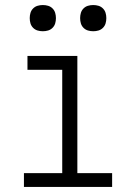

<svg xmlns="http://www.w3.org/2000/svg" viewBox="-20 -742 540 762"><path d="M75 0V-55H227V-465H89V-520H287V-55H425V0ZM350 -618Q339 -618 329 -621Q319 -624 311.5 -631.5Q304 -639 301 -649Q298 -659 298 -670Q298 -681 301 -691Q304 -701 311.5 -708.5Q319 -716 329 -719Q339 -722 350 -722Q361 -722 371 -719Q381 -716 388.5 -708.5Q396 -701 399 -691Q402 -681 402 -670Q402 -659 399 -649Q396 -639 388.5 -631.5Q381 -624 371 -621Q361 -618 350 -618ZM150 -618Q139 -618 129 -621Q119 -624 111.5 -631.5Q104 -639 101 -649Q98 -659 98 -670Q98 -681 101 -691Q104 -701 111.5 -708.5Q119 -716 129 -719Q139 -722 150 -722Q161 -722 171 -719Q181 -716 188.5 -708.5Q196 -701 199 -691Q202 -681 202 -670Q202 -659 199 -649Q196 -639 188.5 -631.5Q181 -624 171 -621Q161 -618 150 -618Z"/></svg>

Font: Iosevka Curly Light
Style: Regular
Weight: 300
Monospace: yes
Designer: Belleve Invis
Foundry: Belleve Invis
Version: Version 22.1.2; ttfautohint (v1.8.4)